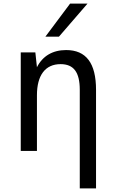

<svg xmlns="http://www.w3.org/2000/svg" viewBox="-20 -838 642 1066"><path d="M231.9 -634.3H307.1L465.8 -817.9H369.1ZM422.9 208H513.2V-338.9C513.2 -487.3 458.5 -560.1 347.2 -560.1C272.5 -560.1 216.8 -527.3 185.1 -464.8L176.3 -546.9H95.2V0H185.1V-309.1C185.1 -420.4 231.4 -481.9 316.4 -481.9C389.6 -481.9 422.9 -436.5 422.9 -338.9Z"/></svg>

Font: Hack
Style: Regular
Weight: 400
Monospace: yes
Designer: Christopher Simpkins
Foundry: Christopher Simpkins
Version: Version 2.010